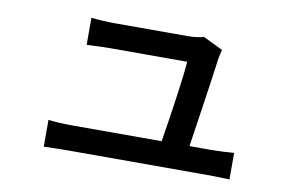

<svg xmlns="http://www.w3.org/2000/svg" viewBox="-60 -619 1121 727"><g transform="rotate(10 500.0 -255.5)"><path d="M145 -101V2C179 1 202 0 235 0C285 0 720 0 774 0C798 0 840 1 859 2V-100C836 -98 795 -96 772 -96H688C702 -189 730 -376 738 -440C740 -450 743 -465 746 -476L670 -513C660 -508 628 -505 610 -505C557 -505 370 -505 326 -505C301 -505 263 -507 238 -510V-406C265 -407 297 -409 327 -409C356 -409 569 -409 624 -409C621 -353 595 -181 581 -96H235C203 -96 171 -98 145 -101Z"/></g></svg>

Font: Noto Sans TC Medium
Style: Regular
Weight: 500
Designer: Ryoko NISHIZUKA 西塚涼子 (kana, bopomofo & ideographs); Paul D. Hunt (Latin, Greek & Cyrillic); Sandoll Communications 산돌커뮤니
Foundry: Adobe
Version: Version 2.004;hotconv 1.0.118;makeotfexe 2.5.65603